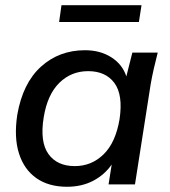

<svg xmlns="http://www.w3.org/2000/svg" viewBox="-20 -705 649 734"><path d="M33 0ZM236 9Q166 9 119 -24Q72 -57 52.5 -118.5Q33 -180 46 -266Q67 -387 136.5 -450Q206 -513 305 -513Q363 -513 405.5 -486Q448 -459 463 -413L486 -504H583Q575 -473 568 -442.5Q561 -412 556 -383L496 0H395L407 -76Q379 -36 335.5 -13.5Q292 9 236 9ZM266 -70Q330 -70 376 -115Q422 -160 437 -249Q451 -342 417.5 -387.5Q384 -433 317 -433Q252 -433 206.5 -388Q161 -343 147 -256Q132 -163 165 -116.5Q198 -70 266 -70ZM206 -621 215 -685H521L511 -621Z"/></svg>

Font: Winston Medium
Style: Italic
Weight: 500
Italic angle: -9°
Designer: Original fonts by Vernon Adams / Changes by Cristiano Sobral
Foundry: Original fonts by Vernon Adams / Changes by Cristiano Sobral
Version: Version 2.503;July 17, 2020;FontCreator 13.0.0.2655 64-bit